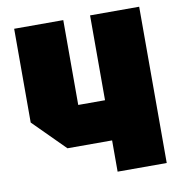

<svg xmlns="http://www.w3.org/2000/svg" viewBox="-79 -773 798 847"><g transform="rotate(-10 320.0 -350.0)"><path d="M600 -700V0H380V-140H180L40 -280V-700H260V-320H380V-700Z"/></g></svg>

Font: Tektur Black
Style: Regular
Weight: 900
Designer: Adam Jagosz
Foundry: Adam Jagosz
Version: Version 1.005;gftools[0.9.30]